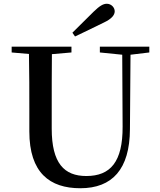

<svg xmlns="http://www.w3.org/2000/svg" viewBox="-20 -983 849 1021"><path d="M365 -809 379 -789C430 -813 481 -838 532 -863C577 -884 590 -905 590 -923C590 -943 572 -963 548 -963C529 -963 510 -952 478 -921C443 -887 404 -848 365 -809ZM511 -704 630 -692 632 -310C633 -122 567 -47 439 -47C322 -47 255 -114 255 -299V-397C255 -497 255 -597 256 -695L360 -704V-735H42V-704L134 -696C136 -596 136 -496 136 -397V-284C136 -64 245 18 407 18C577 18 670 -83 671 -296L674 -692L774 -704V-735H511Z"/></svg>

Font: Noto Serif HK SemiBold
Style: Regular
Weight: 600
Designer: Ryoko NISHIZUKA 西塚涼子 (kana & ideographs); Frank Grießhammer (Latin, Greek & Cyrillic); Wenlong ZHANG 张文龙 (bopomofo); San
Foundry: Adobe
Version: Version 2.001;hotconv 1.1.0;makeotfexe 2.6.0